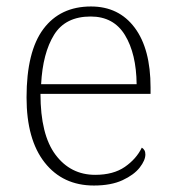

<svg xmlns="http://www.w3.org/2000/svg" viewBox="-20 -563 539 593"><path d="M270 10Q174 10 118 -61Q62 -132 62 -262Q62 -404 114 -473.5Q166 -543 261 -543Q347 -543 396 -477.5Q445 -412 445 -293V-273H105Q105 -147 151.5 -85Q198 -23 274 -23Q330 -23 365.5 -47.5Q401 -72 418 -107Q423 -104 426 -99Q429 -94 429 -86Q429 -68 411.5 -45.5Q394 -23 358.5 -6.5Q323 10 270 10ZM402 -303Q401 -397 366 -454.5Q331 -512 260 -512Q182 -512 147 -455.5Q112 -399 107 -303Z"/></svg>

Font: Noto Serif Armenian ExtraLight
Style: Regular
Weight: 250
Version: Version 2.007